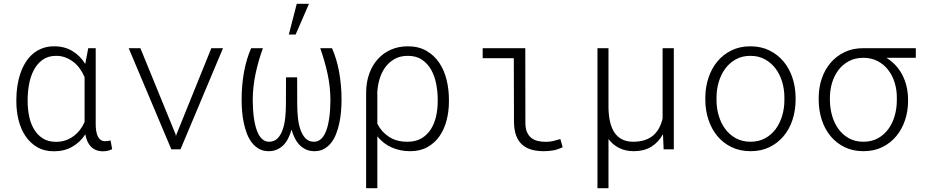

<svg xmlns="http://www.w3.org/2000/svg" viewBox="-20 -780 4841 1003"><path d="M480 -528.3V-129.4Q480 -112.8 482.4 -96.9Q484.9 -81.1 490.2 -69.1Q495.6 -57.1 505.1 -49.8Q514.6 -42.5 529.3 -42.5Q537.1 -42.5 544.2 -43.7Q551.3 -44.9 557.6 -46.4L565.9 -1Q554.2 5.4 542.7 7.8Q531.2 10.3 518.6 10.3Q497.6 10.3 481.9 3.9Q466.3 -2.4 455.1 -13.9Q443.8 -25.4 436.5 -41.7Q429.2 -58.1 425.8 -78.1Q398.4 -36.6 357.2 -13.2Q315.9 10.3 261.7 10.3Q210.9 10.3 174.1 -11.5Q137.2 -33.2 113 -69.3Q88.9 -105.5 77.1 -152.3Q65.4 -199.2 65.4 -249.5V-259.8Q65.4 -295.4 70.6 -329.8Q75.7 -364.3 86.2 -395.3Q96.7 -426.3 112.5 -452.4Q128.4 -478.5 150.4 -497.6Q172.4 -516.6 200.2 -527.3Q228 -538.1 262.7 -538.1Q317.4 -538.1 358.2 -513.4Q398.9 -488.8 425.3 -445.8L440.9 -528.3ZM124.5 -249.5Q124.5 -210.9 132.1 -173.3Q139.6 -135.7 157 -106Q174.3 -76.2 202.6 -57.6Q231 -39.1 272.5 -39.1Q299.3 -39.1 322.3 -46.9Q345.2 -54.7 364 -68.6Q382.8 -82.5 397.5 -101.3Q412.1 -120.1 421.9 -142.6V-377Q412.1 -399.9 397.9 -420.2Q383.8 -440.4 365 -455.3Q346.2 -470.2 323.2 -479.2Q300.3 -488.3 273.4 -488.3Q231.4 -488.3 202.9 -467.8Q174.3 -447.3 157 -414.6Q139.6 -381.8 132.1 -341.1Q124.5 -300.3 124.5 -259.8Z M897 -79.1 899.4 -68.8 902.3 -79.1 1084 -528.3H1145L922.9 0H875L652.3 -528.3H713.4Z M1353.5 -528.3Q1329.6 -462.9 1315.2 -395.5Q1300.8 -328.1 1300.3 -258.3Q1300.3 -235.8 1301.8 -210.9Q1303.2 -186 1306.6 -161.9Q1310.1 -137.7 1316.2 -115.5Q1322.3 -93.3 1331.8 -76.4Q1341.3 -59.6 1354.5 -49.6Q1367.7 -39.6 1385.7 -39.6Q1412.6 -39.6 1429.7 -56.9Q1446.8 -74.2 1456.5 -102.1Q1466.3 -129.9 1470 -164.6Q1473.6 -199.2 1473.6 -233.4L1474.1 -376H1532.2L1532.7 -233.4Q1532.7 -199.2 1536.4 -164.6Q1540 -129.9 1549.8 -102.1Q1559.6 -74.2 1576.4 -56.9Q1593.3 -39.6 1620.1 -39.6Q1638.2 -39.6 1651.6 -49.6Q1665 -59.6 1674.6 -76.4Q1684.1 -93.3 1690.2 -115.5Q1696.3 -137.7 1699.7 -161.9Q1703.1 -186 1704.6 -210.9Q1706.1 -235.8 1706.1 -258.3Q1705.6 -328.1 1690.9 -395.5Q1676.3 -462.9 1652.8 -528.3H1714.4Q1739.3 -472.2 1751.7 -403.3Q1764.2 -334.5 1764.2 -259.3Q1764.2 -230.5 1761.7 -199.5Q1759.3 -168.5 1752.9 -138.4Q1746.6 -108.4 1736.3 -81.5Q1726.1 -54.7 1710.2 -34.4Q1694.3 -14.2 1672.9 -2.2Q1651.4 9.8 1623 9.8Q1598.6 9.8 1579.3 1.2Q1560.1 -7.3 1545.4 -22.2Q1530.8 -37.1 1520.3 -57.9Q1509.8 -78.6 1502.9 -103Q1496.1 -78.6 1485.8 -57.9Q1475.6 -37.1 1460.9 -22.2Q1446.3 -7.3 1427 1.2Q1407.7 9.8 1383.3 9.8Q1355 9.8 1333.5 -2.2Q1312 -14.2 1296.1 -34.4Q1280.3 -54.7 1270 -81.5Q1259.8 -108.4 1253.4 -138.4Q1247.1 -168.5 1244.6 -199.5Q1242.2 -230.5 1242.2 -259.3Q1242.2 -334.5 1254.6 -403.3Q1267.1 -472.2 1292 -528.3ZM1530.3 -760.3H1594.2L1524.4 -599.6H1488.8Z M2325.2 -249.5Q2325.2 -198.2 2313 -151.4Q2300.8 -104.5 2275.9 -68.6Q2251 -32.7 2212.9 -11.5Q2174.8 9.8 2122.6 9.8Q2069.8 9.8 2025.6 -10Q1981.4 -29.8 1951.2 -67.9V203.1H1892.6V-292.5H1893.1L1892.6 -296.9Q1893.1 -351.1 1909.2 -395.5Q1925.3 -439.9 1954.1 -471.7Q1982.9 -503.4 2022.7 -520.8Q2062.5 -538.1 2110.8 -538.1Q2167 -538.1 2207.5 -514.6Q2248 -491.2 2274.2 -452.6Q2300.3 -414.1 2312.7 -364Q2325.2 -314 2325.2 -259.8ZM2266.6 -259.8Q2266.6 -301.3 2258.5 -342.3Q2250.5 -383.3 2232.2 -415.8Q2213.9 -448.2 2184.1 -468.3Q2154.3 -488.3 2110.8 -488.3Q2069.3 -488.3 2039.6 -470.9Q2009.8 -453.6 1990.5 -425.5Q1971.2 -397.5 1961.4 -362.1Q1951.7 -326.7 1950.7 -291H1951.2V-133.3Q1973.1 -90.3 2012.9 -64.7Q2052.7 -39.1 2109.4 -39.6Q2152.3 -39.6 2182.4 -57.6Q2212.4 -75.7 2231 -105.2Q2249.5 -134.8 2258.1 -172.4Q2266.6 -210 2266.6 -249.5Z M2501.5 -528.3H2724.1L2724.6 -141.6Q2724.1 -110.4 2732.7 -90.6Q2741.2 -70.8 2755.9 -59.3Q2770.5 -47.9 2790.3 -43.5Q2810.1 -39.1 2832 -39.1Q2852.5 -39.1 2871.6 -43.7Q2890.6 -48.3 2907.2 -53.7L2919.4 -11.2Q2894 1.5 2870.1 5.6Q2846.2 9.8 2820.8 9.8Q2785.6 9.8 2757.3 2Q2729 -5.9 2708.5 -23.7Q2688 -41.5 2676.8 -70.8Q2665.5 -100.1 2665 -143.6L2664.1 -476.1H2501.5Z M3158.7 -528.3V-219.2Q3159.2 -176.8 3167 -143.3Q3174.8 -109.9 3190.4 -86.9Q3206.1 -64 3230 -51.8Q3253.9 -39.6 3287.1 -39.6Q3322.3 -39.6 3348.4 -48.3Q3374.5 -57.1 3393.1 -73.2Q3411.6 -89.4 3423.3 -111.6Q3435.1 -133.8 3441.4 -160.6V-528.3H3500V0H3446.8L3443.4 -79.1Q3420.9 -38.1 3383.8 -14.4Q3346.7 9.3 3291.5 9.8Q3247.6 9.8 3214.1 -7.1Q3180.7 -23.9 3158.7 -53.7V203.1H3101.1V-528.3Z M3664.6 -272Q3665 -325.7 3681.2 -374Q3697.3 -422.4 3727.3 -458.7Q3757.3 -495.1 3801 -516.6Q3844.7 -538.1 3899.9 -538.1Q3955.6 -538.1 3999.3 -516.6Q4043 -495.1 4073.2 -458.7Q4103.5 -422.4 4119.6 -374Q4135.7 -325.7 4136.2 -272V-255.9Q4135.7 -202.1 4119.9 -153.8Q4104 -105.5 4073.7 -69.1Q4043.5 -32.7 4000 -11.5Q3956.5 9.8 3900.9 9.8Q3845.2 9.8 3801.5 -11.5Q3757.8 -32.7 3727.5 -69.1Q3697.3 -105.5 3681.2 -153.8Q3665 -202.1 3664.6 -255.9ZM3723.1 -255.9Q3723.1 -213.9 3734.9 -174.8Q3746.6 -135.7 3769 -105.7Q3791.5 -75.7 3824.5 -57.6Q3857.4 -39.6 3900.9 -39.6Q3943.8 -39.6 3976.8 -57.6Q4009.8 -75.7 4032 -105.7Q4054.2 -135.7 4065.9 -174.8Q4077.6 -213.9 4077.6 -255.9V-272Q4077.6 -313.5 4065.9 -352.5Q4054.2 -391.6 4031.7 -421.6Q4009.3 -451.7 3976.1 -470Q3942.9 -488.3 3899.9 -488.3Q3856.9 -488.3 3824 -470Q3791 -451.7 3768.8 -421.6Q3746.6 -391.6 3734.9 -352.5Q3723.1 -313.5 3723.1 -272Z M4764.2 -478H4610.8Q4665.5 -443.8 4694.1 -387.9Q4722.7 -332 4723.6 -263.2V-247.1Q4723.1 -197.8 4707.5 -151.4Q4691.9 -105 4662.4 -69.1Q4632.8 -33.2 4589.6 -11.7Q4546.4 9.8 4490.7 9.8Q4435.1 9.8 4391.8 -11.5Q4348.6 -32.7 4318.6 -69.1Q4288.6 -105.5 4272.9 -153.8Q4257.3 -202.1 4256.8 -255.9V-272Q4257.3 -324.2 4273.2 -370.6Q4289.1 -417 4319.1 -452.1Q4349.1 -487.3 4392.1 -507.8Q4435.1 -528.3 4489.3 -528.3H4764.2ZM4315.4 -255.9Q4315.9 -213.9 4327.1 -174.8Q4338.4 -135.7 4360.4 -105.7Q4382.3 -75.7 4414.8 -57.6Q4447.3 -39.6 4490.7 -39.6Q4533.7 -39.6 4566.2 -57.6Q4598.6 -75.7 4620.6 -105.7Q4642.6 -135.7 4653.8 -174.8Q4665 -213.9 4665 -255.9V-272Q4665 -312.5 4653.3 -349.6Q4641.6 -386.7 4619.4 -415.3Q4597.2 -443.8 4564.7 -460.9Q4532.2 -478 4489.7 -478Q4447.8 -478 4415.3 -460.9Q4382.8 -443.8 4360.8 -415.3Q4338.9 -386.7 4327.4 -349.6Q4315.9 -312.5 4315.4 -272Z"/></svg>

Font: Roboto Mono Light
Style: Regular
Weight: 300
Designer: Google
Version: Version 2.000985; 2015; ttfautohint (v1.3)